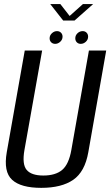

<svg xmlns="http://www.w3.org/2000/svg" viewBox="-20 -925 546 950"><path d="M184 4.5Q83.5 4.5 40 -35.2Q-3.5 -75 13.5 -172L102.5 -675H188.5L101 -183Q88.5 -112 112 -84.2Q135.5 -56.5 194.5 -56.5Q254.5 -56.5 287.5 -84.2Q320.5 -112 333 -183L420 -675H505.5L417 -172Q400 -75 342.2 -35.2Q284.5 4.5 184 4.5ZM253 -708Q241 -708 233.2 -715.8Q225.5 -723.5 225.5 -735.5Q225.5 -750 236.8 -760.5Q248 -771 262 -771Q274 -771 281.8 -763.2Q289.5 -755.5 289.5 -743.5Q289.5 -729 278.2 -718.5Q267 -708 253 -708ZM379.5 -708Q367.5 -708 360 -715.8Q352.5 -723.5 352.5 -735.5Q352.5 -750 363.5 -760.5Q374.5 -771 389 -771Q401 -771 408.5 -763.2Q416 -755.5 416 -743.5Q416 -729 404.8 -718.5Q393.5 -708 379.5 -708ZM292.5 -823.5 228.5 -905H278.5L324.5 -846L390.5 -905H441L349 -823.5Z"/></svg>

Font: Anybody
Style: Italic
Weight: 400
Italic angle: -10°
Designer: Tyler Finck
Foundry: Etcetera Type Company
Version: Version 1.010; ttfautohint (v1.8.3) -l 8 -r 50 -G 200 -x 14 